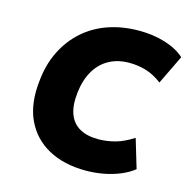

<svg xmlns="http://www.w3.org/2000/svg" viewBox="-106 -821 930 938"><g transform="rotate(15 358.5 -352.0)"><path d="M408 12Q297 12 218 -31.5Q139 -75 101.5 -156Q64 -237 77 -352Q85 -437 118.5 -504.5Q152 -572 205.5 -619.5Q259 -667 330 -691.5Q401 -716 486 -716Q556 -716 616.5 -697.5Q677 -679 716 -644L645 -497Q606 -527 565 -539.5Q524 -552 479 -552Q421 -552 376.5 -527.5Q332 -503 305 -456Q278 -409 271 -343Q264 -279 280 -236.5Q296 -194 333.5 -173Q371 -152 427 -152Q470 -152 512.5 -163.5Q555 -175 603 -206L647 -59Q618 -36 579 -20Q540 -4 496 4Q452 12 408 12Z"/></g></svg>

Font: Nunito Sans 8pt Black
Style: Italic
Weight: 900
Italic angle: -9°
Version: Version 3.101;gftools[0.9.27]